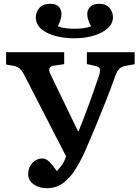

<svg xmlns="http://www.w3.org/2000/svg" viewBox="-20 -974 727 1008"><path d="M225 14Q185 14 156.5 -6.5Q128 -27 128 -59Q128 -95 150 -118.5Q172 -142 201 -142Q222 -142 239 -125Q256 -108 278 -76Q287 -84 302 -103.5Q317 -123 327 -153L107 -581Q95 -604 82.5 -614.5Q70 -625 49 -629L12 -635V-700H317V-637L266 -630Q247 -628 240.5 -616.5Q234 -605 246 -582L389 -286H393Q417 -345 445 -421Q473 -497 501 -581Q508 -605 503.5 -614.5Q499 -624 479 -628L436 -638V-700H687V-637L638 -628Q620 -625 607.5 -613.5Q595 -602 585 -575Q562 -510 534 -439Q506 -368 477.5 -299.5Q449 -231 423 -172Q399 -121 372 -79Q345 -37 309.5 -11.5Q274 14 225 14ZM370 -773Q318 -773 272 -785Q226 -797 197 -821.5Q168 -846 168 -883Q168 -911 187 -932.5Q206 -954 243 -954Q276 -954 289.5 -937.5Q303 -921 303 -900Q303 -891 299 -875Q295 -859 284 -836Q317 -823 371 -823Q395 -823 418 -826Q441 -829 458 -836Q446 -858 442 -874Q438 -890 438 -900Q438 -922 453.5 -938Q469 -954 502 -954Q537 -954 555 -932.5Q573 -911 573 -884Q573 -850 545 -825Q517 -800 471 -786.5Q425 -773 370 -773Z"/></svg>

Font: Literata SemiBold
Style: Regular
Weight: 600
Designer: Latin by Veronika Burian and Jose Scaglione. Greek by Irene Vlachou. Cyrillic by Vera Evstafieva.
Foundry: TypeTogether
Version: Version 3.103; ttfautohint (v1.8.4.7-5d5b);gftools[0.9.29]